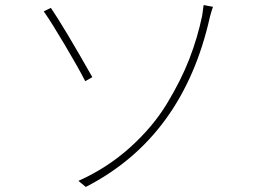

<svg xmlns="http://www.w3.org/2000/svg" viewBox="-20 -730 1040 759"><path d="M290 -15Q404 -66 494 -147Q584 -228 640 -320.5Q696 -413 728.5 -497Q761 -581 779 -667Q785 -709 785 -710L822 -703Q819 -697 810 -664Q704 -188 319 9ZM153 -685 181 -699Q234 -621 345 -425L317 -409Q291 -460 236.5 -552Q182 -644 153 -685Z"/></svg>

Font: Noto Sans Korean Thin
Style: Regular
Weight: 250
Designer: Ryoko NISHIZUKA  (kana & ideographs); Paul D. Hunt (Latin, Greek & Cyrillic); Wenlong ZHANG  (bopomofo); Sandoll Communi
Foundry: Adobe Systems Incorporated
Version: Version 1.0001;PS 1;hotconv 1.0.78;makeotf.lib2.5.61930